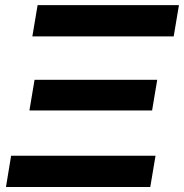

<svg xmlns="http://www.w3.org/2000/svg" viewBox="-20 -748 736 768"><path d="M3.9 0 24.4 -125H602.1L581.1 0ZM97.7 -306.2 118.2 -428.7H608.9L588.4 -306.2ZM109.4 -602.5 130.4 -727.5H695.8L674.8 -602.5Z"/></svg>

Font: Inter 20pt
Style: Bold Italic
Weight: 700
Italic angle: -9.3988°
Version: Version 4.001;git-66647c0bb